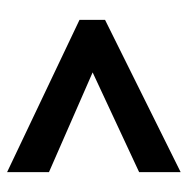

<svg xmlns="http://www.w3.org/2000/svg" viewBox="-14 -696 529 541"><g transform="rotate(90 250.5 -425.5)"><path d="M465 -181V-299L184 -422L465 -553V-670L36 -457V-385Z"/></g></svg>

Font: Noto Sans Malayalam UI Condensed
Style: Bold
Weight: 700
Width: 3
Designer: Jelle Bosma - Monotype Design Team
Foundry: Monotype Imaging Inc.
Version: Version 2.104